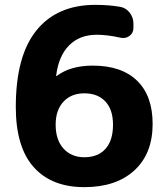

<svg xmlns="http://www.w3.org/2000/svg" viewBox="-20 -760 690 790"><path d="M327 -376Q273 -376 241 -341.5Q209 -307 209 -247Q209 -184 241.5 -148.5Q274 -113 327 -113Q383 -113 414 -147.5Q445 -182 445 -247Q445 -309 413.5 -342.5Q382 -376 327 -376ZM327 10Q192 10 118.5 -72.5Q45 -155 45 -320Q45 -530 130 -635Q215 -740 372 -740Q427 -740 474 -732Q498 -728 513.5 -708Q529 -688 529 -663V-645Q529 -624 512.5 -612Q496 -600 475 -605Q422 -617 378 -617Q308 -617 264.5 -573.5Q221 -530 211 -448Q211 -447 212 -447H213Q269 -490 362 -490Q480 -490 544 -428Q608 -366 608 -250Q608 -128 533 -59Q458 10 327 10Z"/></svg>

Font: Rounded Mplus 1c ExtraBold
Style: Regular
Weight: 800
Version: Version 1.059.20150529